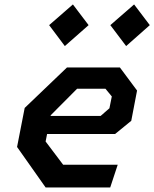

<svg xmlns="http://www.w3.org/2000/svg" viewBox="-20 -824 678 844"><path d="M180.5 0H464.5L497.5 -100H257.5L180.5 -202L187 -235H486L557 -293L582.5 -426L507 -527.5H274.5L88.5 -349.5L55 -178ZM196 -713.5 265 -621.5 369.5 -713.5 300.5 -804.5ZM202.5 -314.5 203 -317.5 319 -434H443.5L471.5 -400L461 -348L422.5 -314.5ZM465 -713.5 534.5 -621.5 638.5 -713.5 569.5 -804.5Z"/></svg>

Font: Monaspace Krypton SemiBold
Style: Italic
Weight: 600
Italic angle: -11°
Designer: Riley Cran & the Lettermatic Team
Foundry: Lettermatic
Version: Version 1.101 (Monaspace Krypton)